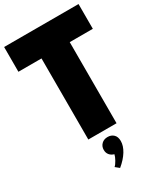

<svg xmlns="http://www.w3.org/2000/svg" viewBox="-269 -924 1106 1296"><g transform="rotate(-30 284.0 -276.0)"><path d="M174.5 0H394.5V-632H574.5V-825H-5.5V-632H174.5ZM264.5 273.5Q310 236 334.8 195.5Q359.5 155 359.5 118Q359.5 84.5 341.2 67.2Q323 50 295 50Q266 50 247.8 67.8Q229.5 85.5 229.5 113.5Q229.5 136.5 242.5 152.2Q255.5 168 277.5 174Q274 191 260.5 215.2Q247 239.5 235 249.5Z"/></g></svg>

Font: Spartan Black
Style: Regular
Weight: 900
Designer: Matt Bailey, Mirko Velimirovic
Foundry: Matt Bailey
Version: Version 1.003; ttfautohint (v1.8.3)